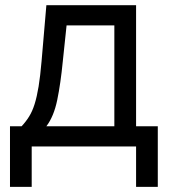

<svg xmlns="http://www.w3.org/2000/svg" viewBox="-20 -566 664 742"><path d="M18.6 156.2V-78.1H63.5Q80.1 -95.7 92.5 -115.7Q105 -135.7 113.8 -163.8Q122.6 -191.9 129.2 -231.9Q135.7 -272 140.6 -329.1L159.2 -545.9H505.9V-78.1H589.8V156.2H505.9V0H102.5V156.2ZM159.2 -78.1H421.9V-467.8H237.3L222.7 -329.1Q214.4 -243.7 201.2 -179.7Q188 -115.7 159.2 -78.1Z"/></svg>

Font: Inter V
Style: 
Weight: 400
Designer: Rasmus Andersson
Foundry: rsms
Version: Version 4.000;git-a3f224843